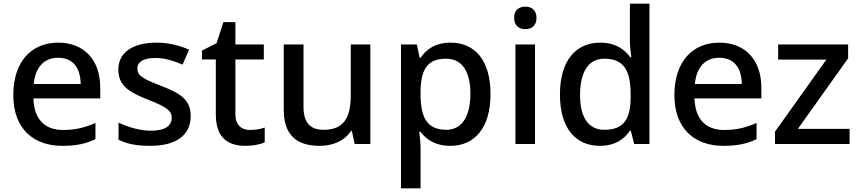

<svg xmlns="http://www.w3.org/2000/svg" viewBox="-20 -780 4658 1040"><path d="M295 -549C150 -549 52 -446 52 -265C52 -84 160 10 317 10C393 10 443 -1 497 -26V-114C440 -89 390 -76 321 -76C221 -76 164 -136 161 -247H523V-305C523 -455 436 -549 295 -549ZM295 -467C378 -467 416 -409 417 -325H163C171 -416 219 -467 295 -467Z M1013 -152C1013 -241 954 -276 855 -314C754 -353 724 -370 724 -409C724 -445 758 -466 822 -466C873 -466 922 -450 969 -430L1004 -511C949 -535 893 -549 827 -549C703 -549 621 -498 621 -404C621 -315 679 -281 782 -240C888 -199 910 -178 910 -142C910 -100 877 -72 797 -72C737 -72 669 -93 622 -116V-23C667 -1 718 10 794 10C932 10 1013 -46 1013 -152Z M1333 -76C1287 -76 1255 -104 1255 -162V-458H1409V-539H1255V-660H1190L1153 -546L1074 -506V-458H1149V-160C1149 -27 1222 10 1310 10C1349 10 1391 2 1414 -9V-89C1392 -81 1361 -76 1333 -76Z M1986 -539H1880V-266C1880 -144 1844 -77 1733 -77C1658 -77 1624 -118 1624 -202V-539H1517V-186C1517 -49 1586 10 1712 10C1780 10 1846 -15 1881 -71H1886L1901 0H1986Z M2421 -549C2337 -549 2289 -512 2258 -467H2253L2238 -539H2152V240H2258V20C2258 -5 2254 -42 2251 -66H2258C2288 -25 2338 10 2420 10C2550 10 2637 -87 2637 -270C2637 -455 2551 -549 2421 -549ZM2396 -462C2486 -462 2528 -389 2528 -272C2528 -156 2486 -77 2398 -77C2291 -77 2258 -146 2258 -271V-287C2260 -405 2296 -462 2396 -462Z M2826 -744C2792 -744 2765 -727 2765 -683C2765 -640 2792 -622 2826 -622C2858 -622 2886 -640 2886 -683C2886 -727 2858 -744 2826 -744ZM2878 -539H2772V0H2878Z M3229 10C3311 10 3361 -26 3392 -72H3397L3415 0H3498V-760H3392V-558C3392 -531 3397 -488 3400 -470H3394C3362 -514 3312 -549 3231 -549C3100 -549 3013 -453 3013 -268C3013 -84 3099 10 3229 10ZM3254 -77C3166 -77 3122 -145 3122 -266C3122 -388 3166 -462 3253 -462C3363 -462 3396 -393 3396 -267V-251C3395 -134 3358 -77 3254 -77Z M3876 -549C3731 -549 3633 -446 3633 -265C3633 -84 3741 10 3898 10C3974 10 4024 -1 4078 -26V-114C4021 -89 3971 -76 3902 -76C3802 -76 3745 -136 3742 -247H4104V-305C4104 -455 4017 -549 3876 -549ZM3876 -467C3959 -467 3997 -409 3998 -325H3744C3752 -416 3800 -467 3876 -467Z M4582 0V-82H4302L4574 -464V-539H4195V-457H4456L4178 -67V0Z"/></svg>

Font: Noto Sans Devanagari UI Medium
Style: Regular
Weight: 500
Designer: Jelle Bosma - Monotype Design Team
Foundry: Monotype Imaging Inc.
Version: Version 2.004